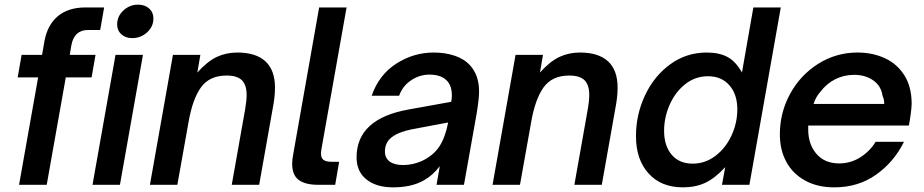

<svg xmlns="http://www.w3.org/2000/svg" viewBox="-20 -795 3976 826"><path d="M62 0 144 -462H56L73 -559H161L171 -617Q184 -688 229 -725.5Q274 -763 348 -763H428L411 -666H359Q299 -666 287 -600L280 -559H391L374 -462H263L181 0ZM496 0H378L477 -559H595ZM484 -690Q484 -725 511 -750Q538 -775 574 -775Q603 -775 621.5 -758.5Q640 -742 640 -716Q640 -680 612.5 -655.5Q585 -631 549 -631Q520 -631 502 -647.5Q484 -664 484 -690Z M625 0 724 -559H842L829 -483Q872 -531 912.5 -550Q953 -569 1001 -569Q1081 -569 1122 -531Q1163 -493 1163 -418Q1163 -377 1153 -327L1095 0H977L1035 -327Q1041 -362 1041 -386Q1041 -430 1020.5 -450Q1000 -470 955 -470Q881 -470 844.5 -419Q808 -368 791 -269L743 0Z M1348 0Q1293 0 1265 -21Q1237 -42 1237 -90Q1237 -109 1241 -129L1353 -763H1471L1364 -160Q1361 -145 1361 -134Q1361 -115 1372 -107Q1383 -99 1406 -99H1439L1422 0Z M1514 -118Q1514 -284 1738 -324L1921 -357Q1924 -368 1924 -386Q1924 -421 1907 -443Q1882 -474 1828 -474Q1785 -474 1748.5 -449.5Q1712 -425 1697 -383H1579Q1610 -473 1684.5 -521Q1759 -569 1846 -569Q1896 -569 1937 -555Q1978 -541 2003 -513Q2041 -471 2041 -401Q2041 -369 2030 -303L1976 0H1858L1872 -80Q1842 -41 1805 -20Q1752 11 1671 11Q1599 11 1556.5 -23Q1514 -57 1514 -118ZM1794 -102Q1845 -126 1870.5 -165.5Q1896 -205 1908 -268L1753 -239Q1697 -228 1666.5 -205.5Q1636 -183 1636 -143Q1636 -115 1656.5 -100Q1677 -85 1714 -85Q1755 -85 1794 -102Z M2099 0 2198 -559H2316L2303 -483Q2346 -531 2386.5 -550Q2427 -569 2475 -569Q2555 -569 2596 -531Q2637 -493 2637 -418Q2637 -377 2627 -327L2569 0H2451L2509 -327Q2515 -362 2515 -386Q2515 -430 2494.5 -450Q2474 -470 2429 -470Q2355 -470 2318.5 -419Q2282 -368 2265 -269L2217 0Z M2716 -209Q2716 -302 2755 -385Q2794 -468 2863.5 -518.5Q2933 -569 3020 -569Q3074 -569 3109.5 -550Q3145 -531 3172 -483L3221 -763H3339L3204 0H3086L3100 -76Q3056 -28 3014 -8.5Q2972 11 2918 11Q2824 11 2770 -49Q2716 -109 2716 -209ZM3152 -325Q3152 -389 3118 -428Q3084 -467 3026 -467Q2971 -467 2928 -433Q2885 -399 2861 -344.5Q2837 -290 2837 -232Q2837 -168 2869.5 -129.5Q2902 -91 2960 -91Q3014 -91 3058 -124.5Q3102 -158 3127 -212Q3152 -266 3152 -325Z M3335 -217Q3335 -310 3379 -391Q3423 -472 3500 -520.5Q3577 -569 3669 -569Q3734 -569 3787 -544.5Q3840 -520 3871 -470.5Q3902 -421 3902 -349Q3901 -313 3890 -255H3457V-238Q3457 -174 3492.5 -133Q3528 -92 3590 -92Q3640 -92 3681.5 -118.5Q3723 -145 3747 -185H3869Q3826 -98 3749 -43.5Q3672 11 3569 11Q3497 11 3444 -18Q3391 -47 3363 -98.5Q3335 -150 3335 -217ZM3784 -348Q3784 -368 3777 -382Q3771 -425 3737 -449Q3703 -473 3655 -473Q3611 -473 3574 -454.5Q3537 -436 3510 -401Q3490 -379 3480 -348Z"/></svg>

Font: Open Sauce One SemiBold Italic
Style: Regular
Weight: 600
Italic angle: -10°
Designer: Alfredo Marco Pradil
Foundry: Creative Sauce Fz LLC
Version: Version 1.477